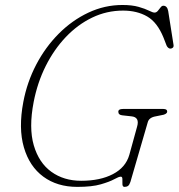

<svg xmlns="http://www.w3.org/2000/svg" viewBox="-20 -734 716 770"><path d="M471 -714Q509.5 -714 535.8 -706.5Q562 -699 577.5 -691.2Q593 -683.5 599.5 -683.5Q607 -683.5 612.8 -690.2Q618.5 -697 623.8 -704Q629 -711 635 -711Q650.5 -711 654.5 -690L676 -553.5Q677 -546 672.8 -542.5Q668.5 -539 663 -539Q658 -539 653.8 -543.2Q649.5 -547.5 648 -551.5L636 -582.5Q611 -644.5 570.2 -668Q529.5 -691.5 473.5 -691.5Q408 -691.5 349.8 -663.5Q291.5 -635.5 244 -585.5Q196.5 -535.5 163.2 -469Q130 -402.5 115 -325Q95 -221.5 115.5 -151.2Q136 -81 186 -45Q236 -9 305.5 -9Q382 -9 433 -35.8Q484 -62.5 498.5 -112.5L529.5 -225Q541.5 -264.5 506.5 -267.5L470.5 -271.5Q454.5 -273 454.5 -286Q454.5 -297 473 -297H635.5Q651 -297 650.5 -285.5Q648.5 -275 627 -272L605 -267.5Q577.5 -263 572.5 -243.5L503 -4.5Q499 7.5 493.5 11.5Q488 15.5 479.5 15.5Q471.5 15.5 471 5.2Q470.5 -5 470.8 -15.2Q471 -25.5 464.5 -25.5Q456.5 -25.5 438 -15.2Q419.5 -5 384.2 5.2Q349 15.5 290 15.5Q209.5 15.5 153.8 -25.5Q98 -66.5 75.8 -143Q53.5 -219.5 73.5 -325Q88.5 -404.5 125.2 -474.8Q162 -545 215.5 -598.8Q269 -652.5 334.2 -683.2Q399.5 -714 471 -714Z"/></svg>

Font: Fraunces 9pt S050 Thin
Style: Italic
Weight: 100
Italic angle: -16°
Version: Version 1.000; ttfautohint (v1.8.3)